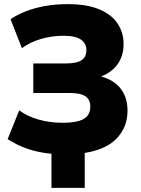

<svg xmlns="http://www.w3.org/2000/svg" viewBox="-20 -736 684 929"><path d="M229 173V8Q165 2 113 -16Q61 -34 17 -63L73 -202Q112 -173 166.5 -157.5Q221 -142 283 -142Q353 -142 385 -160.5Q417 -179 417 -220Q417 -254 393.5 -270Q370 -286 317 -286H141V-429H298Q351 -429 374.5 -444.5Q398 -460 398 -494Q398 -525 372 -544Q346 -563 286 -563Q232 -563 178.5 -547.5Q125 -532 86 -503L31 -643Q63 -665 105.5 -681.5Q148 -698 198.5 -707Q249 -716 309 -716Q400 -716 460 -691Q520 -666 549 -622Q578 -578 578 -523Q578 -458 540.5 -414.5Q503 -371 439 -358L435 -373Q513 -362 555 -317.5Q597 -273 597 -200Q597 -122 546 -67.5Q495 -13 390 4V173Z"/></svg>

Font: Nunito Sans 10pt Black
Style: Regular
Weight: 900
Designer: Vernon Adams
Foundry: Vernon Adams
Version: Version 3.101;gftools[0.9.27]